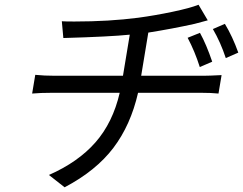

<svg xmlns="http://www.w3.org/2000/svg" viewBox="-20 -742 1029 813"><path d="M201.7 -349.1Q151.3 -349.1 116.1 -345.9L129.3 -425.1Q166.9 -421.2 212.7 -421.2H500.7L529.5 -595.2Q445.7 -586.6 248.2 -581L241.8 -652Q256.7 -650.9 294.7 -650.9Q442.1 -650.9 565.3 -666.9Q636.4 -676.5 710.6 -692.1Q784.8 -707.7 820.7 -721.9L859.7 -655.9L804 -641Q709.2 -620 608 -604L577.8 -421.2H841.6Q864.3 -421.2 918.3 -424L905.2 -345.9Q874.3 -349.1 830.6 -349.1H564.6Q533.4 -212.4 459.9 -115.6Q386.4 -18.8 253.6 51.1L187.1 -1.1Q310.7 -55.4 384.2 -139.2Q457.7 -223 486.9 -349.1ZM774.5 -582 826.7 -603Q853.7 -554 878.6 -480.8L826 -458.1Q805 -524.5 774.5 -582ZM936.1 -496.1Q913.7 -563.6 881.4 -619L932.2 -641Q964.5 -587.7 989 -519.2Z"/></svg>

Font: Karasuma Gothic
Style: Italic
Weight: 400
Italic angle: -9.39999°
Designer: Rasmus Andersson / Ryoko Nishizuka
Foundry: Genbu
Version: Version 1.00